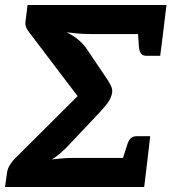

<svg xmlns="http://www.w3.org/2000/svg" viewBox="-24 -747 685 767"><path d="M-4 0 4 -56Q6 -73 16 -89Q26 -105 39 -117L286 -363L91 -620Q84 -629 80 -639.5Q76 -650 78 -662L86 -727H641L627 -611H340Q311 -611 288 -613Q265 -615 242 -618Q267 -606 285 -591.5Q303 -577 318 -558L393 -447Q410 -423 418 -407Q426 -391 424 -377Q421 -358 408.5 -339.5Q396 -321 374 -298L240 -156Q221 -138 208 -127.5Q195 -117 183 -110Q229 -116 261 -116H566L552 0ZM460 -93 484 -168Q489 -185 498 -194Q507 -203 523 -203H576L566 -116ZM526 -633 627 -611 616 -524H562Q546 -524 539.5 -533Q533 -542 531 -558Z"/></svg>

Font: Aleo ExtraBold
Style: Italic
Weight: 800
Italic angle: -7°
Designer: Alessio Laiso
Foundry: Alessio Laiso
Version: Version 2.001;gftools[0.9.29]